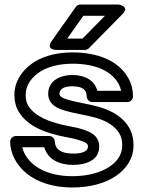

<svg xmlns="http://www.w3.org/2000/svg" viewBox="-20 -795 648 850"><path d="M304.1 -65C354.5 -65 419.3 -82.2 419.3 -146C419.3 -199.9 369.6 -214.5 342.6 -223.3C325.7 -228.8 304 -233 280 -237.6C199 -253.2 133.3 -280.5 105.5 -326.4C97.9 -339 93.7 -354.3 93.7 -374C93.7 -415.4 115.8 -446.1 145.6 -469.2C179 -495.1 232.8 -513 300.8 -513C405.6 -513 474.9 -478.5 504.9 -424C510.3 -414.1 514.2 -403.4 516.4 -393H410.8C397.8 -442.9 351.2 -463 299.7 -463C249.3 -463 193.3 -439.1 193.3 -380C193.3 -329 241.8 -312.7 267.9 -305C310.5 -292.4 369.8 -284 406.4 -273C454.1 -258.8 488.3 -236.7 507.8 -205.3C516.3 -191.6 521.1 -174.4 521.1 -152C521.1 -109.2 497.5 -79.1 465 -57.2C427.7 -32.1 371.2 -15 300.8 -15C191.8 -15 119.2 -56.3 88.7 -115.5C83.9 -124.8 80.2 -134.8 78.1 -143H176.1C192.1 -86 246.8 -65 304.1 -65ZM304.1 -115C249.4 -115 224.2 -134.6 222.4 -169.3C221.7 -181.3 211.1 -193 197.4 -193H50C39.3 -193 25 -183.1 25 -168C25 -142.3 31.7 -116.9 44.3 -92.5C86 -11.6 180.1 35 300.8 35C379 35 445.2 16.4 493 -15.8C533.6 -43.2 571.1 -88 571.1 -152C571.1 -250.4 496.4 -298.3 420.7 -321C378.3 -333.6 319.1 -342.1 282 -353C252.5 -361.7 243.3 -369.5 243.3 -380C243.3 -397.6 258.3 -413 299.7 -413C347.4 -413 363.8 -396.1 363.8 -368C363.8 -357.3 373.7 -343 388.8 -343H543.9C554.6 -343 568.9 -352.9 568.9 -368C568.9 -396.5 562.2 -423.6 548.8 -448C506.4 -525.1 415 -563 300.8 -563C224.4 -563 159.7 -543.4 115 -508.8C77.8 -480 43.7 -435.4 43.7 -374C43.7 -347 49.8 -322 62.7 -300.6C103.8 -232.5 188 -204.3 271 -188.4C295.2 -183.8 313.3 -180.2 327.2 -175.7C361.1 -164.7 369.3 -159.9 369.3 -146C369.3 -129.5 353.1 -115 304.1 -115ZM348.9 -725H444.6L345.3 -624H277.6ZM336 -775C328.9 -775 320.4 -771.2 315.6 -764.4L208.9 -613.4C180.7 -573.5 229.3 -574 229.3 -574H355.8C361.4 -574 368.8 -576.6 373.6 -581.5L522.1 -732.5C556.9 -767.8 504.3 -775 504.3 -775Z"/></svg>

Font: Asimov
Style: WidOu
Weight: 500
Designer: Google
Version: Version 2.000980; 2014